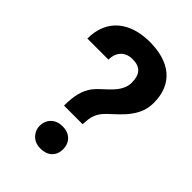

<svg xmlns="http://www.w3.org/2000/svg" viewBox="-214 -814 913 913"><g transform="rotate(45 242.0 -357.5)"><path d="M20 -522H162C162 -573 192 -605 242 -605C295 -605 318 -577 318 -523C318 -511 316 -500 312 -490C293 -437 238 -407 206 -366C178 -330 167 -282 167 -218H292C293 -231 294 -242 295 -253C300 -290 318 -314 340 -335C370 -363 401 -389 424 -422C444 -450 460 -483 460 -529C460 -659 373 -721 242 -721C111 -721 20 -654 20 -522ZM153 -68C153 -57 155 -48 159 -39C171 -13 194 6 232 6C279 6 311 -21 311 -68C311 -115 279 -144 232 -144C186 -144 153 -114 153 -68Z"/></g></svg>

Font: Asimov Pro
Style: Bd
Weight: 700
Designer: Google
Version: Version 2.000980; 2014